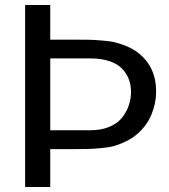

<svg xmlns="http://www.w3.org/2000/svg" viewBox="-20 -745 672 765"><path d="M180.2 0H80.1V-725.1H180.2V-586.9H273.9Q313 -586.9 332 -586.7Q351.1 -586.4 385.3 -583.7Q419.4 -581.1 440.7 -575.7Q461.9 -570.3 487.3 -559.6Q512.7 -548.8 532.2 -533.2Q602.1 -477.1 602.1 -380.9Q602.1 -334 583.7 -289.3Q565.4 -244.6 527.8 -211.9Q507.8 -194.3 482.7 -182.1Q457.5 -169.9 436.3 -163.8Q415 -157.7 382.6 -154.8Q350.1 -151.9 330.8 -151.4Q311.5 -150.9 274.9 -150.9H180.2ZM180.2 -512.2V-226.1H340.8Q384.8 -226.1 417.7 -240.5Q450.7 -254.9 468.3 -278.6Q485.8 -302.2 493.9 -327.4Q502 -352.5 502 -378.9Q502 -405.3 493.7 -428Q485.4 -450.7 467.5 -470.2Q449.7 -489.7 417.2 -501Q384.8 -512.2 340.8 -512.2Z"/></svg>

Font: Aurulent Sans
Style: Regular
Weight: 400
Version: Version 2007.05.04